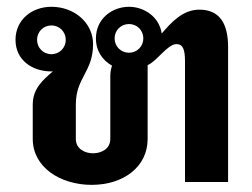

<svg xmlns="http://www.w3.org/2000/svg" viewBox="-20 -528 732 557"><path d="M354.2 -458.3C377.5 -458.3 395.8 -440 395.8 -416.7C395.8 -393.3 377.5 -375 354.2 -375C330.8 -375 312.5 -393.3 312.5 -416.7C312.5 -440 330.8 -458.3 354.2 -458.3ZM129.2 -370.8C105.8 -370.8 87.5 -389.2 87.5 -412.5C87.5 -435.8 105.8 -454.2 129.2 -454.2C152.5 -454.2 170.8 -435.8 170.8 -412.5C170.8 -389.2 152.5 -370.8 129.2 -370.8ZM129.2 -320.8H133.3C105 -296.7 75 -270.8 75 -225V-125C75 -43.3 154.2 8.3 245.8 8.3C337.5 8.3 408.3 -43.3 408.3 -125V-339.2C434.2 -349.2 465.8 -400 491.7 -400C510.8 -400 516.7 -384.2 516.7 -350V0H641.7V-391.7C641.7 -459.2 617.5 -500 558.3 -500C509.2 -500 475.8 -461.7 449.2 -430.8C441.7 -480 397.5 -508.3 354.2 -508.3C306.7 -508.3 258.3 -475 258.3 -416.7C258.3 -379.2 278.3 -352.5 305 -337.5C302.5 -330 300 -320 300 -308.3V-125C300 -95 272.5 -83.3 250 -83.3C227.5 -83.3 200 -95 200 -125V-225C200 -303.3 250 -319.2 250 -400C250 -461.7 195.8 -508.3 129.2 -508.3C72.5 -508.3 25 -470.8 25 -412.5C25 -354.2 72.5 -320.8 129.2 -320.8Z"/></svg>

Font: BoonHome
Style: Bold
Weight: 700
Designer: Sungsit Sawaiwan
Foundry: Sungsit Sawaiwan
Version: Version 0.2